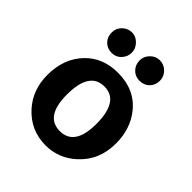

<svg xmlns="http://www.w3.org/2000/svg" viewBox="-183 -764 894 894"><g transform="rotate(45 264.0 -316.5)"><path d="M260 -466Q372 -466 434 -387Q486 -321 486 -226Q486 -115 409 -46Q345 12 260 12Q161 12 94 -62Q34 -129 34 -226Q34 -336 101 -404Q162 -466 260 -466ZM260 -82Q357 -82 357 -226Q357 -376 260 -376Q163 -376 163 -226Q163 -82 260 -82ZM106 -578Q106 -606 126 -625.5Q146 -645 174 -645Q199 -645 219 -624.5Q239 -604 239 -578Q239 -550 220 -530Q201 -510 174 -510Q144 -510 125 -529Q106 -548 106 -578ZM290 -578Q290 -605 310 -625Q330 -645 356 -645Q384 -645 404 -625Q424 -605 424 -578Q424 -548 405 -529Q386 -510 356 -510Q328 -510 309 -529.5Q290 -549 290 -578Z"/></g></svg>

Font: Tajawal
Style: Bold
Weight: 700
Designer: Boutros Fonts
Foundry: Created by Boutros International 2017
Version: Version 1.700